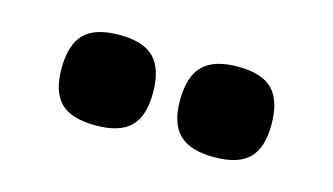

<svg xmlns="http://www.w3.org/2000/svg" viewBox="-38 -870 644 371"><g transform="rotate(15 284.0 -684.5)"><path d="M403 -594Q355 -594 333 -615.5Q311 -637 311 -683Q311 -731 333 -753Q355 -775 403 -775Q451 -775 472.5 -753Q494 -731 494 -683Q494 -637 472.5 -615.5Q451 -594 403 -594ZM166 -594Q117 -594 95.5 -615.5Q74 -637 74 -683Q74 -731 95.5 -753Q117 -775 166 -775Q214 -775 235.5 -753Q257 -731 257 -683Q257 -637 235.5 -615.5Q214 -594 166 -594Z"/></g></svg>

Font: Georama Extended ExtraBold
Style: Regular
Weight: 800
Width: 7
Designer: Jean-Baptiste Levee
Foundry: Production Type
Version: Version 1.000